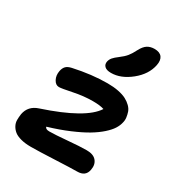

<svg xmlns="http://www.w3.org/2000/svg" viewBox="-191 -936 998 1073"><g transform="rotate(30 308.0 -400.0)"><path d="M348.1 -571.8Q319.8 -571.8 306.9 -584Q293.9 -596.2 297.9 -616.2Q301.3 -631.3 311.5 -643.3Q321.8 -655.3 342.8 -670.9Q369.1 -690.4 383.8 -708.5Q398.4 -726.6 413.1 -755.9Q429.2 -786.6 448.2 -798.3Q467.3 -810.1 493.2 -810.1Q527.3 -810.1 541.5 -791Q555.7 -772 548.8 -737.8Q535.6 -671.9 473.6 -621.8Q411.6 -571.8 348.1 -571.8ZM167 9.8Q129.9 9.8 102.3 2.4Q74.7 -4.9 59.3 -17.3Q43.9 -29.8 34.9 -46.6Q25.9 -63.5 25.9 -82.3Q25.9 -101.1 28.8 -121.1Q40 -179.7 100.1 -199.2Q354 -283.2 413.1 -376Q387.7 -384.8 340.8 -384.8Q281.2 -384.8 216.8 -371.3Q152.3 -357.9 136.2 -357.9Q114.3 -357.9 101.3 -382.1Q88.4 -406.2 94.2 -437Q98.1 -457.5 109.4 -469.5Q120.6 -481.4 145 -486.8Q260.7 -512.2 361.8 -512.2Q400.9 -512.2 432.6 -505.9Q464.4 -499.5 484.6 -488.8Q504.9 -478 519.5 -463.4Q534.2 -448.7 539.8 -432.4Q545.4 -416 547.6 -398.4Q549.8 -380.9 544.9 -363.8Q540.5 -343.8 526.9 -322.3Q513.2 -300.8 485.4 -275.9Q457.5 -251 418 -227.3Q378.4 -203.6 318.8 -178.2Q259.3 -152.8 186 -130.9Q188.5 -116.2 213.9 -116.2Q249 -116.2 326.4 -123Q403.8 -129.9 448.2 -129.9Q491.7 -129.9 510.7 -106.7Q529.8 -83.5 522.9 -47.9Q514.6 0 460.9 0Q422.9 0 318.8 4.9Q214.8 9.8 167 9.8Z"/></g></svg>

Font: Shantell Sans Normal
Style: Italic
Weight: 600
Italic angle: -11.31°
Designer: Stephen Nixon, Anya Danilova, Shantell Martin
Foundry: Arrow Type
Version: Version 1.006;[559af2be0]